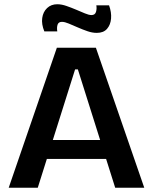

<svg xmlns="http://www.w3.org/2000/svg" viewBox="-20 -885 721 905"><path d="M21 0 248 -660H432L660 0H523L347 -558H334L158 0ZM142 -136V-225H557V-136ZM436 -730Q415 -730 392 -738Q369 -746 346 -756Q323 -766 304 -774Q285 -782 272 -782Q256 -782 251.5 -769Q247 -756 250 -737H189Q175 -771 179 -800Q183 -829 202 -847Q221 -865 250 -865Q270 -865 293 -857Q316 -849 338.5 -839.5Q361 -830 380 -822Q399 -814 411 -814Q428 -814 432.5 -829Q437 -844 434 -860H494Q506 -827 503.5 -797.5Q501 -768 484.5 -749Q468 -730 436 -730Z"/></svg>

Font: Bricolage Grotesque 20pt SemiBold
Style: Regular
Weight: 600
Version: Version 1.001;gftools[0.9.33.dev8+g029e19f]